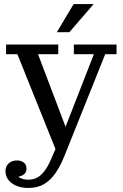

<svg xmlns="http://www.w3.org/2000/svg" viewBox="-20 -723 606 949"><path d="M120 165Q149 165 169.5 151.5Q190 138 206.5 113Q223 88 237 53L283 -51L293 -68L444 -455H345V-503H556V-455H500L302 39Q281 93 256 130Q231 167 198.5 186.5Q166 206 120 206ZM270 53 66 -455H10V-503H268V-455H168L314 -70ZM64 70Q84 70 97.5 80.5Q111 91 111 110Q111 131 95.5 141Q80 151 55 152L56 127Q61 146 78 155.5Q95 165 120 165V206Q71 206 39 183Q7 160 7 121Q8 98 23.5 84Q39 70 64 70ZM261 -564 344 -703H443L323 -564Z"/></svg>

Font: Montagu Slab
Style: Bold
Weight: 700
Designer: Florian Karsten
Foundry: Florian Karsten
Version: Version 1.000